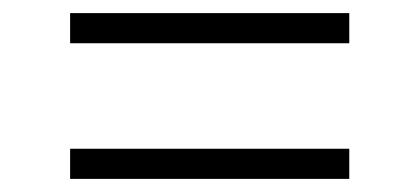

<svg xmlns="http://www.w3.org/2000/svg" viewBox="-20 -439 640 293"><path d="M87 -373V-419H513V-373ZM87 -166V-212H513V-166Z"/></svg>

Font: Geist Mono UltraLight
Style: Regular
Weight: 200
Monospace: yes
Designer: Basement.studio, Andrés Briganti, Mateo Zaragoza
Foundry: Basement.studio, Vercel, Andrés Briganti, Guido Ferreyra, Mateo Zaragoza
Version: Version 1.400; ttfautohint (v1.8.4.7-5d5b)